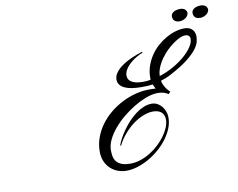

<svg xmlns="http://www.w3.org/2000/svg" viewBox="-87 -954 1320 1067"><g transform="rotate(-10 573.0 -421.0)"><path d="M745.1 -634.8Q740.7 -633.8 731 -629.2Q721.2 -624.5 708.7 -617.2Q696.3 -609.9 683.3 -599.9Q670.4 -589.8 659.4 -577.9Q648.4 -565.9 641.6 -552.2Q634.8 -538.6 634.8 -524.4Q634.8 -513.7 639.4 -504.6Q644 -495.6 654.1 -489Q664.1 -482.4 679.7 -478.5Q695.3 -474.6 717.8 -474.6Q729 -474.6 740.2 -475.3Q751.5 -476.1 762.7 -478.5V-491.2Q762.7 -524.9 773.2 -555.7Q783.7 -586.4 801.3 -612.8Q818.8 -639.2 842.5 -660.4Q866.2 -681.6 892.1 -696.5Q918 -711.4 945.1 -719.5Q972.2 -727.5 997.1 -727.5Q1013.7 -727.5 1024.9 -722.4Q1036.1 -717.3 1043 -709.2Q1049.8 -701.2 1052.7 -691.2Q1055.7 -681.2 1055.7 -671.9Q1055.7 -659.2 1051.5 -641.6Q1047.4 -624 1030.3 -601.3Q1013.2 -578.6 978.5 -550.8Q943.8 -522.9 882.8 -490.2Q865.2 -480.5 849.1 -473.9Q833 -467.3 818.4 -462.9Q821.8 -446.8 828.6 -434.1Q835.4 -421.4 842.3 -412.6Q850.6 -402.3 859.4 -394.5L847.7 -382.8Q837.9 -389.6 823.5 -394.5Q809.1 -399.4 787.1 -399.4L773.4 -398.4Q748 -396 716.3 -383.5Q684.6 -371.1 651.6 -351.1Q618.7 -331.1 587.4 -305.2Q556.2 -279.3 531.7 -250.2Q507.3 -221.2 492.4 -190.7Q477.5 -160.2 477.5 -130.9Q477.5 -114.7 480.2 -98.4Q482.9 -82 492.4 -68.8Q502 -55.7 520.8 -47.4Q539.6 -39.1 571.3 -39.1Q601.1 -39.1 630.1 -48.8Q659.2 -58.6 685.5 -75Q711.9 -91.3 734.4 -112.5Q756.8 -133.8 773.4 -156.7Q790 -179.7 799.3 -202.9Q808.6 -226.1 808.6 -246.1Q808.6 -261.7 803.2 -272.7Q797.9 -283.7 789.1 -290.3Q780.3 -296.9 768.8 -299.8Q757.3 -302.7 745.1 -302.7Q718.8 -302.7 689.2 -291Q659.7 -279.3 631.6 -258.5Q603.5 -237.8 578.6 -208.7Q553.7 -179.7 537.1 -145.5L533.2 -149.4Q539.1 -166.5 550.8 -188Q562.5 -209.5 578.1 -231.4Q593.8 -253.4 613 -274.2Q632.3 -294.9 653.8 -311Q675.3 -327.1 698.5 -336.9Q721.7 -346.7 745.1 -346.7Q762.2 -346.7 776.9 -338.9Q791.5 -331.1 802 -318.1Q812.5 -305.2 818.4 -288.6Q824.2 -272 824.2 -254.9Q824.2 -224.1 811.8 -193.6Q799.3 -163.1 778.3 -135.3Q757.3 -107.4 729.2 -83.3Q701.2 -59.1 669.9 -41.5Q638.7 -23.9 606.2 -13.9Q573.7 -3.9 543.9 -3.9Q520 -3.9 497.1 -12Q474.1 -20 455.8 -36.4Q437.5 -52.7 426.3 -77.1Q415 -101.6 415 -134.8Q415 -174.8 428.5 -212.2Q441.9 -249.5 465.3 -282Q488.8 -314.5 520.8 -341.1Q552.7 -367.7 589.6 -386.7Q626.5 -405.8 666.3 -416.3Q706.1 -426.8 746.1 -426.8Q748 -426.8 750 -426.8Q752 -426.8 755.6 -426.8Q759.3 -426.8 765.6 -426.5Q772 -426.3 782.2 -425.8Q779.3 -431.2 775.9 -437.5Q772.5 -443.8 769.5 -451.2Q751 -448.2 734.9 -447.8Q718.8 -447.3 704.1 -447.3Q677.7 -447.3 654.5 -450.7Q631.3 -454.1 613.8 -461.9Q596.2 -469.7 586.2 -482.2Q576.2 -494.6 576.2 -512.7Q576.2 -530.8 586.4 -546.6Q596.7 -562.5 612.5 -575.7Q628.4 -588.9 647.7 -599.9Q667 -610.8 685.1 -618.7Q703.1 -626.5 717.5 -631.6Q731.9 -636.7 738.3 -638.7Q738.3 -638.7 741.2 -639.6H742.2ZM873 -610.4Q862.3 -598.1 852.5 -584.5Q842.8 -570.8 835 -555.7Q827.1 -540.5 822 -524.2Q816.9 -507.8 816.4 -490.2Q857.9 -503.4 895 -524.4Q932.1 -545.4 960.2 -569.6Q988.3 -593.8 1004.9 -618.7Q1021.5 -643.6 1021.5 -665Q1021.5 -676.8 1013.7 -682.6Q1005.9 -688.5 994.1 -688.5Q982.9 -688.5 968 -682.4Q953.1 -676.3 936.8 -665.5Q920.4 -654.8 903.8 -640.6Q887.2 -626.5 873 -610.4ZM1029.3 -810.5Q1029.3 -802.2 1024.9 -794.9Q1020.5 -787.6 1013.4 -782.2Q1006.3 -776.9 997.1 -773.7Q987.8 -770.5 978.5 -770.5Q971.7 -770.5 965.1 -772Q958.5 -773.4 952.9 -777.3Q947.3 -781.2 943.8 -787.8Q940.4 -794.4 940.4 -804.7Q940.4 -813.5 945.3 -819.8Q950.2 -826.2 957.5 -830.1Q964.8 -834 974.1 -835.9Q983.4 -837.9 992.2 -837.9Q1006.8 -837.9 1016.8 -831.3Q1026.9 -824.7 1029.3 -810.5ZM1145.5 -809.6Q1145.5 -801.3 1141.1 -793.9Q1136.7 -786.6 1129.6 -781.2Q1122.6 -775.9 1113.3 -772.7Q1104 -769.5 1094.7 -769.5Q1087.9 -769.5 1081.3 -771Q1074.7 -772.5 1069.1 -776.4Q1063.5 -780.3 1060.1 -786.9Q1056.6 -793.5 1056.6 -803.7Q1056.6 -812.5 1061.5 -818.8Q1066.4 -825.2 1073.7 -829.1Q1081.1 -833 1090.3 -835Q1099.6 -836.9 1108.4 -836.9Q1123 -836.9 1133.1 -830.3Q1143.1 -823.7 1145.5 -809.6Z"/></g></svg>

Font: Meie Script
Style: Regular
Weight: 400
Version: Version 1.001